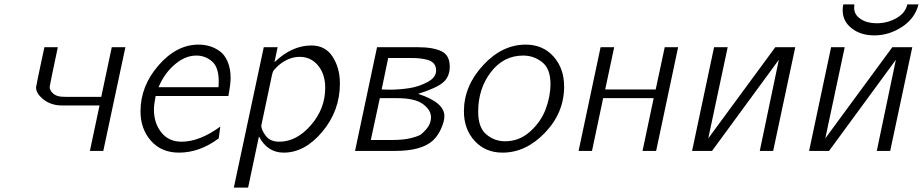

<svg xmlns="http://www.w3.org/2000/svg" viewBox="-20 -687 4201 874"><path d="M144 -289.1Q144 -294.9 182.1 -472.2H243.2Q206.1 -296.4 206.1 -292Q206.1 -276.9 219.5 -263.4Q232.9 -250 256.8 -247.1L279.8 -246.1H440.9L488.8 -472.2H550.8L450.2 0H389.2L433.1 -207H262.2Q212.4 -207 178.2 -234.1Q144 -261.2 144 -289.1Z M619.6 -180.2Q619.6 -295.4 701.7 -389.6Q783.7 -483.9 883.8 -483.9Q909.7 -483.9 933.6 -477.1Q957.5 -470.2 980.2 -454.1Q1002.9 -438 1016.4 -406Q1029.8 -374 1029.8 -331.1Q1029.8 -304.2 1019.5 -250H688.5Q680.7 -210 680.7 -188Q680.7 -127 714.1 -84.5Q747.6 -42 806.6 -42Q888.7 -42 982.9 -110.8L975.6 -57.1Q888.7 7.8 794.9 7.8Q714.8 7.8 667.2 -46.1Q619.6 -100.1 619.6 -180.2ZM701.7 -290H974.6Q975.6 -298.8 975.6 -317.9Q975.6 -380.9 945.1 -407.5Q914.6 -434.1 873.5 -434.1Q822.8 -434.1 775.1 -393.1Q727.5 -352.1 701.7 -290Z M1044.4 167 1180.7 -472.2H1243.7L1229.5 -403.8Q1308.6 -480 1397.5 -480Q1461.4 -480 1494.4 -428.5Q1527.3 -377 1527.3 -307.1Q1527.3 -183.1 1447.5 -87.6Q1367.7 7.8 1271.5 7.8Q1197.3 7.8 1158.7 -65.9L1109.4 167ZM1169.4 -115.2Q1169.4 -96.2 1189.5 -69.1Q1209.5 -42 1251.5 -42Q1329.6 -42 1395 -116.9Q1460.4 -191.9 1460.4 -287.1Q1460.4 -349.1 1428 -388.7Q1395.5 -428.2 1343.8 -428.2Q1293 -428.2 1246.6 -388.2Q1227.5 -370.1 1224.1 -364Q1220.7 -357.9 1217.3 -341.8Q1169.4 -116.2 1169.4 -115.2Z M1596.2 0 1696.3 -472.2H1879.9Q1950.7 -472.2 1989 -454.1Q2027.3 -436 2027.3 -383.8Q2027.3 -337.9 1997.3 -312Q1967.3 -286.1 1883.3 -259.8Q2003.4 -220.7 2002.9 -158.2Q2002.9 -135.3 1988.5 -102.5Q1974.1 -69.8 1951.2 -47.9Q1899.4 0 1779.3 0ZM1668 -49.8H1766.1Q1817.9 -49.8 1852.5 -58.8Q1887.2 -67.9 1896.7 -75.4Q1906.2 -83 1919.9 -98.1Q1941.9 -123 1941.9 -153.8Q1941.9 -186 1905.5 -213.1Q1869.1 -240.2 1787.1 -240.2H1709ZM1717.3 -279.8Q1723.1 -279.8 1735.1 -279.3Q1747.1 -278.8 1752.9 -278.8Q1796.9 -278.8 1841.1 -285.4Q1885.3 -292 1925.3 -313Q1965.3 -334 1965.3 -366.2Q1965.3 -385.3 1954.8 -397.7Q1944.3 -410.2 1924.3 -415Q1904.3 -419.9 1888.7 -421.4Q1873 -422.9 1851.1 -422.9H1747.1Z M2091.8 -180.2Q2091.8 -295.4 2178.7 -389.6Q2265.6 -483.9 2373 -483.9Q2451.2 -483.9 2499.5 -429.9Q2547.9 -376 2547.9 -293Q2547.9 -173.8 2460.9 -83Q2374 7.8 2267.6 7.8Q2189.5 7.8 2140.6 -45.7Q2091.8 -99.1 2091.8 -180.2ZM2156.7 -178.2Q2156.7 -106.4 2193.8 -75.2Q2231 -43.9 2278.8 -43.9Q2343.8 -43.9 2392.8 -87.9Q2441.9 -131.8 2463.9 -189.9Q2485.8 -248 2485.8 -305.2Q2485.8 -374 2447.8 -404.1Q2409.7 -434.1 2361.8 -434.1Q2272 -434.1 2214.4 -358.6Q2156.7 -283.2 2156.7 -178.2Z M2613.8 0 2713.9 -472.2H2775.9L2734.9 -279.8H2964.8L3005.9 -472.2H3066.9L2966.8 0H2904.8L2955.6 -240.2H2725.6L2674.8 0Z M3130.4 0 3230.5 -472.2H3292.5L3204.1 -57.1L3509.3 -472.2H3600.1L3499.5 0H3438.5L3525.4 -415L3221.2 0Z M3663.1 0 3763.2 -472.2H3825.2L3736.8 -57.1L4042 -472.2H4132.8L4032.2 0H3971.2L4058.1 -415L3753.9 0ZM3815.9 -640.1Q3815.9 -654.3 3818.8 -667H3869.1Q3868.2 -661.1 3868.2 -650.9Q3868.2 -620.1 3897.5 -600.6Q3926.8 -581.1 3970.7 -581.1Q4018.6 -581.1 4059.8 -604Q4101.1 -627 4109.9 -666V-667H4161.1Q4145 -603 4085.9 -564.5Q4026.9 -525.9 3960 -525.9Q3897.9 -525.9 3856.9 -558.1Q3815.9 -590.3 3815.9 -640.1Z"/></svg>

Font: CMU Bright
Style: Oblique
Weight: 500
Italic angle: -12°
Version: Version 0.7.0